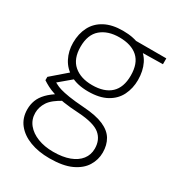

<svg xmlns="http://www.w3.org/2000/svg" viewBox="-181 -649 922 997"><g transform="rotate(30 280.0 -150.5)"><path d="M264 232Q198 232 147 212.5Q96 193 67 156.5Q38 120 38 68Q38 40 47.5 14.5Q57 -11 80 -35Q103 -59 144 -84L182 -65Q124 -34 103.5 -2.5Q83 29 83 64Q83 103 106.5 132Q130 161 171 177Q212 193 264 193Q321 193 361 178Q401 163 422.5 135.5Q444 108 444 71Q444 18 408 -12Q372 -42 278 -48Q223 -51 185 -57Q147 -63 121 -71.5Q95 -80 77 -89.5Q59 -99 44 -109V-129L139 -211L182 -197L81 -112L82 -135Q95 -129 108 -121.5Q121 -114 141 -108Q161 -102 195 -96.5Q229 -91 286 -87Q362 -82 406.5 -62.5Q451 -43 470.5 -10Q490 23 490 68Q490 111 467 148.5Q444 186 394.5 209Q345 232 264 232ZM265 -169Q200 -169 157 -193Q114 -217 92.5 -258.5Q71 -300 71 -350Q71 -404 92.5 -445.5Q114 -487 157.5 -510Q201 -533 265 -533Q332 -533 375.5 -510Q419 -487 439.5 -445.5Q460 -404 460 -350Q460 -300 439.5 -258.5Q419 -217 375.5 -193Q332 -169 265 -169ZM266 -208Q339 -208 377.5 -244Q416 -280 416 -351Q416 -424 377 -459Q338 -494 266 -494Q198 -494 156.5 -459Q115 -424 115 -351Q115 -279 156 -243.5Q197 -208 266 -208ZM356 -483 340 -521H531V-486Z"/></g></svg>

Font: DM Sans 10pt ExtraLight
Style: Regular
Weight: 250
Version: Version 4.004;gftools[0.9.30]